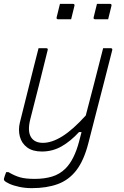

<svg xmlns="http://www.w3.org/2000/svg" viewBox="-24 -776 644 996"><path d="M176 -526H215Q227 -526 223 -515Q201 -426 178.5 -336Q156 -246 133 -157Q118 -97 136 -66Q154 -35 199 -35Q245 -35 299.5 -69Q354 -103 421 -177Q444 -264 465 -346Q486 -428 511 -526H550Q561 -526 558 -515Q536 -427 516 -350.5Q496 -274 476.5 -197.5Q457 -121 434 -32Q411 57 372 107.5Q333 158 275.5 179Q218 200 141 200Q107 200 76.5 193.5Q46 187 25 177.5Q4 168 -2 160Q-5 155 -3 149Q-1 142 1.5 134.5Q4 127 8 117H20Q52 136 80.5 144Q109 152 156 152Q206 152 246 140Q286 128 316 98Q361 53 386 -41Q392 -65 399 -91H386Q343 -44 296 -17Q249 10 193 10Q145 10 116.5 -11.5Q88 -33 79 -67.5Q70 -102 79 -140L151 -428Q157 -451 163 -475Q169 -499 176 -526ZM287 -756H354Q365 -756 362 -745L345 -676H278Q267 -676 270 -687ZM479 -756H546Q557 -756 554 -745L537 -676H470Q459 -676 462 -687Z"/></svg>

Font: Recursive Sn Lnr St Lt
Style: Italic
Weight: 300
Italic angle: -15°
Version: Version 1.079;hotconv 1.0.112;makeotfexe 2.5.65598; ttfautoh